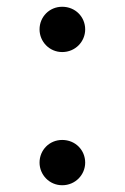

<svg xmlns="http://www.w3.org/2000/svg" viewBox="-20 -533 369 568"><path d="M164 15C203 15 232 -16 232 -52C232 -89 203 -119 164 -119C126 -119 97 -89 97 -52C97 -16 126 15 164 15ZM164 -379C203 -379 232 -410 232 -446C232 -483 203 -513 164 -513C126 -513 97 -483 97 -446C97 -410 126 -379 164 -379Z"/></svg>

Font: Noto Serif KR Medium
Style: Regular
Weight: 500
Designer: Ryoko NISHIZUKA 西塚涼子 (kana & ideographs); Frank Grießhammer (Latin, Greek & Cyrillic); Wenlong ZHANG 张文龙 (bopomofo); San
Foundry: Adobe
Version: Version 2.001;hotconv 1.1.0;makeotfexe 2.6.0